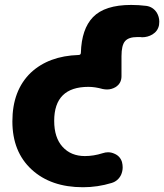

<svg xmlns="http://www.w3.org/2000/svg" viewBox="-20 -785 679 794"><path d="M323.2 -10.7Q190.4 -10.7 110.8 -84Q31.2 -157.2 31.2 -283.2Q31.2 -411.1 107.4 -484.4Q181.6 -553.7 304.7 -557.6Q314.5 -557.6 314.5 -567.4Q317.4 -665 364.3 -713.9Q413.1 -764.6 522.5 -764.6Q553.7 -764.6 585 -760.7Q612.3 -756.8 627.9 -733.4Q638.7 -715.8 638.7 -695.3Q638.7 -688.5 637.7 -681.6Q632.8 -656.2 610.4 -642.6Q590.8 -630.9 567.4 -630.9Q563.5 -630.9 560.5 -631.8Q553.7 -631.8 547.9 -631.8Q511.7 -631.8 497.1 -614.7Q482.4 -597.7 482.4 -552.7V-469.7Q482.4 -440.4 458 -424.8Q441.4 -415 422.9 -415Q414.1 -415 404.3 -417Q373 -425.8 345.7 -425.8Q204.1 -425.8 204.1 -285.2Q204.1 -215.8 238.8 -177.7Q273.4 -139.6 331.1 -139.6Q367.2 -139.6 404.3 -151.4Q416 -155.3 426.8 -155.3Q440.4 -155.3 453.1 -149.4Q476.6 -139.6 484.4 -115.2Q487.3 -103.5 487.3 -92.8Q487.3 -77.1 480.5 -61.5Q467.8 -36.1 441.4 -28.3Q383.8 -10.7 323.2 -10.7Z"/></svg>

Font: Gen Jyuu GothicX Heavy
Style: Bold
Weight: 900
Designer: [Source Han Sans]
Ryoko NISHIZUKA  (kana & ideographs); Paul D. Hunt (Latin, Greek & Cyrillic); Wenlong ZHANG  (bopomofo
Version: Version 1.002.20150607